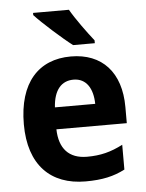

<svg xmlns="http://www.w3.org/2000/svg" viewBox="-54 -810 655 864"><g transform="rotate(-5 273.0 -378.0)"><path d="M290 -766H128V-756C162 -719 250 -640 295 -606H393V-619C365 -654 315 -722 290 -766ZM280 -556C134 -556 43 -458 43 -270C43 -86 140 10 298 10C374 10 426 -2 476 -28V-140C422 -112 375 -100 314 -100C232 -100 189 -148 187 -235H505V-308C505 -465 421 -556 280 -556ZM283 -451C341 -451 370 -403 371 -334H189C194 -413 229 -451 283 -451Z"/></g></svg>

Font: Noto Sans Thai Looped SemiCondensed
Style: Bold
Weight: 700
Width: 4
Designer: Sasikarn Vongin, Ben Mitchell
Foundry: The Fontpad Ltd
Version: Version 1.001